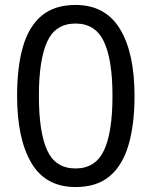

<svg xmlns="http://www.w3.org/2000/svg" viewBox="-20 -745 612 775"><path d="M523 -358Q523 -243 499 -160.5Q475 -78 423 -34Q371 10 285 10Q164 10 106.5 -87.5Q49 -185 49 -358Q49 -474 72.5 -556Q96 -638 148 -681.5Q200 -725 285 -725Q405 -725 464 -628.5Q523 -532 523 -358ZM137 -358Q137 -211 170.5 -138Q204 -65 285 -65Q365 -65 399.5 -137.5Q434 -210 434 -358Q434 -504 399.5 -577Q365 -650 285 -650Q204 -650 170.5 -577Q137 -504 137 -358Z"/></svg>

Font: Noto Sans Manichaean
Style: Regular
Weight: 400
Designer: Monotype Design Team
Foundry: Monotype Imaging Inc.
Version: Version 2.005; ttfautohint (v1.8.4.7-5d5b)